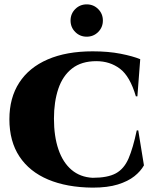

<svg xmlns="http://www.w3.org/2000/svg" viewBox="-20 -847 708 879"><path d="M613 -250 639 -90Q624 -63 595 -40Q566 -17 519.5 -2.5Q473 12 404 12Q286 11 200.5 -25Q115 -61 69 -130.5Q23 -200 23 -301Q23 -399 68 -468.5Q113 -538 198.5 -575Q284 -612 404 -612Q476 -612 532 -601Q588 -590 622 -576L609 -406H602Q575 -498 529 -532.5Q483 -567 421 -567Q353 -567 310 -533.5Q267 -500 247 -440.5Q227 -381 227 -304Q227 -223 247.5 -163Q268 -103 307.5 -69.5Q347 -36 404 -33Q473 -33 510.5 -53.5Q548 -74 568.5 -121.5Q589 -169 606 -250ZM377 -679Q346 -679 324.5 -700.5Q303 -722 303 -753Q303 -784 324.5 -805.5Q346 -827 377 -827Q408 -827 429.5 -805.5Q451 -784 451 -753Q451 -722 429.5 -700.5Q408 -679 377 -679Z"/></svg>

Font: Cinzel Black
Style: Regular
Weight: 900
Designer: Natanael Gama
Version: Version 2.000